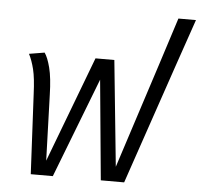

<svg xmlns="http://www.w3.org/2000/svg" viewBox="-54 -837 933 893"><g transform="rotate(5 412.5 -390.5)"><path d="M825 -781 750 -563 558 0H449L405 -466L225 0H122L103 -373Q100 -447 90 -487.5Q80 -528 65 -557L137 -569Q152 -548 164 -501.5Q176 -455 178 -375L188 -69L375 -563H463L513 -69L673 -563L743 -781Z"/></g></svg>

Font: FiraGO Book
Style: Italic
Weight: 350
Italic angle: -8°
Designer: bBox Type GmbH
Foundry: bBox Type GmbH
Version: Version 1.001